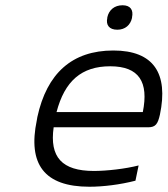

<svg xmlns="http://www.w3.org/2000/svg" viewBox="-20 -701 640 730"><path d="M588 -265C621 -422 564 -509 411 -509C254 -509 158 -422 122 -256L120 -244C85 -77 148 9 320 9C372 9 437 1 495 -14L507 -72C457 -59 385 -51 337 -51C215 -51 168 -104 184 -217H543C572 -217 580 -230 588 -265ZM195 -275C226 -393 290 -449 399 -449C509 -449 546 -389 523 -275ZM388 -633C382 -606 395 -588 426 -588C456 -588 476 -606 482 -633V-635C488 -663 476 -681 446 -681C415 -681 394 -663 388 -635Z"/></svg>

Font: LT Wave Mono Light
Style: Italic
Weight: 300
Designer: Daniel Lyons
Version: Version 2.5 (Glyphs App)